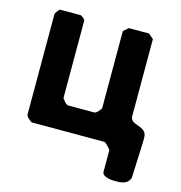

<svg xmlns="http://www.w3.org/2000/svg" viewBox="-102 -612 813 864"><g transform="rotate(15 304.5 -179.5)"><path d="M340 -113H220C208 -113 195 -133 190 -140V-500C190 -507 173 -520 167 -520H73C68 -520 53 -499 53 -493V-27C53 -15 73 -2 80 3H420C429 8 445 25 450 33V133C450 160 500 161 513 161C541 161 571 158 580 127C581 102 586 -15 587 -40V-63C587 -117 510 -98 510 -140V-500L487 -520H393L370 -500V-140C365 -133 352 -113 340 -113Z"/></g></svg>

Font: Asimov Print
Style: C
Weight: 500
Designer: Google
Version: Version 2.000980: 2014